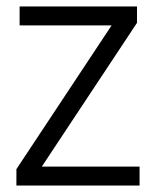

<svg xmlns="http://www.w3.org/2000/svg" viewBox="-20 -577 485 597"><path d="M414 0H31V-51L327 -498H41V-557H406V-506L110 -59H414Z"/></svg>

Font: UN Bangla
Style: Regular
Weight: 400
Designer: Desinged by Rajon, Unicode developed by Rashed (IMGN)
Version: Version 2.001;March 19, 2023;FontCreator 14.0.0.2901 64-bit